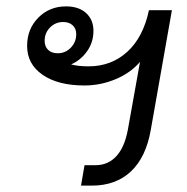

<svg xmlns="http://www.w3.org/2000/svg" viewBox="-20 -582 586 602"><path d="M519 -550 453 -176Q438 -89 390.5 -44.5Q343 0 268 0H234L245 -64H279Q319 -64 345 -92.5Q371 -121 381 -176L419 -388Q389 -353 342 -333.5Q295 -314 245 -314Q162 -314 113.5 -347.5Q65 -381 65 -438Q65 -491 100 -526.5Q135 -562 187 -562Q227 -562 250 -541Q273 -520 273 -485Q273 -450 253.5 -422Q234 -394 203 -380Q225 -374 258 -374Q329 -374 379 -419.5Q429 -465 447 -550ZM120 -454Q120 -436 131 -425.5Q142 -415 161 -415Q185 -415 202 -432.5Q219 -450 219 -475Q219 -492 208 -502.5Q197 -513 178 -513Q154 -513 137 -496Q120 -479 120 -454Z"/></svg>

Font: Bai Jamjuree
Style: Italic
Weight: 400
Italic angle: -10°
Version: Version 1.000; ttfautohint (v1.6)